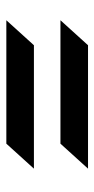

<svg xmlns="http://www.w3.org/2000/svg" viewBox="138 -628 304 621"><g transform="rotate(-90 290.5 -318.0)"><path d="M55 -360.8 135.8 -450H535L454.2 -360.8ZM55 -185.8 135.8 -275H535L454.2 -185.8Z"/></g></svg>

Font: Chomsky
Style: Regular
Weight: 400
Version: Version 2.3